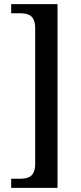

<svg xmlns="http://www.w3.org/2000/svg" viewBox="-20 -780 391 928"><path d="M34 128H258V-760H34V-716H74C116 -716 150 -707 150 -644V12C150 75 116 84 74 84H34Z"/></svg>

Font: Noto Serif Hebrew SemiCondensed Medium
Style: Regular
Weight: 500
Width: 4
Designer: Monotype Design Team
Foundry: Monotype Imaging Inc.
Version: Version 2.004